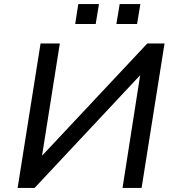

<svg xmlns="http://www.w3.org/2000/svg" viewBox="-20 -917 857 937"><path d="M66 0 178 -705H272L185 -156V-157L699 -705H783L671 0H578L664 -550L149 0ZM548 -800 564 -897H665L649 -800ZM347 -800 362 -897H463L447 -800Z"/></svg>

Font: Nunito Sans 7pt Medium
Style: Italic
Weight: 500
Italic angle: -9°
Designer: Vernon Adams
Foundry: Vernon Adams
Version: Version 3.101;gftools[0.9.27]